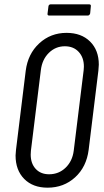

<svg xmlns="http://www.w3.org/2000/svg" viewBox="-20 -860 482 888"><path d="M52 -141Q52 -149 54 -167L99 -533Q109 -611 161.5 -659.5Q214 -708 288 -708Q356 -708 396.5 -668Q437 -628 437 -561Q437 -553 435 -533L390 -167Q380 -88 327.5 -40Q275 8 200 8Q132 8 92 -32.5Q52 -73 52 -141ZM321 -163 367 -536Q368 -542 368 -552Q368 -594 344 -620Q320 -646 280 -646Q237 -646 206 -615.5Q175 -585 169 -536L123 -163Q122 -157 122 -145Q122 -104 145 -79Q168 -54 207 -54Q252 -54 283.5 -84.5Q315 -115 321 -163ZM200 -798 204 -830Q204 -834 207 -837Q210 -840 214 -840H392Q402 -840 400 -830L397 -798Q396 -794 393 -791Q390 -788 386 -788H208Q198 -788 200 -798Z"/></svg>

Font: Barlow Condensed
Style: Italic
Weight: 400
Width: 3
Italic angle: -7°
Designer: Jeremy Tribby
Foundry: Tribby Type
Version: Version 1.408